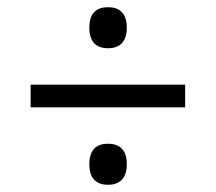

<svg xmlns="http://www.w3.org/2000/svg" viewBox="-20 -624 599 533"><path d="M280 -490C309 -490 332 -505 332 -547C332 -590 309 -604 280 -604C250 -604 228 -590 228 -547C228 -505 250 -490 280 -490ZM65 -326H494V-389H65ZM280 -111C309 -111 332 -126 332 -168C332 -211 309 -225 280 -225C250 -225 228 -211 228 -168C228 -126 250 -111 280 -111Z"/></svg>

Font: Noto Serif Medium
Style: Regular
Weight: 500
Designer: Monotype Design Team
Foundry: Monotype Imaging Inc.
Version: Version 2.013